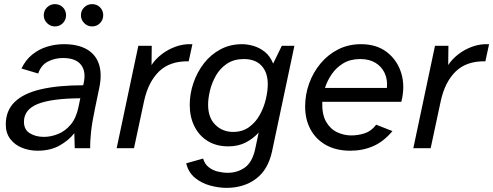

<svg xmlns="http://www.w3.org/2000/svg" viewBox="-20 -718 2389 930"><path d="M162 12Q122 12 87 -2Q52 -16 30 -44.5Q8 -73 8 -115Q8 -182 51 -224Q94 -266 178 -285.5Q262 -305 383 -305L385 -314Q398 -371 372.5 -404Q347 -437 285 -437Q246 -437 212.5 -420Q179 -403 165 -362L84 -386Q104 -428 136.5 -454Q169 -480 208.5 -492Q248 -504 289 -504Q357 -504 400 -479.5Q443 -455 459 -408Q475 -361 461 -293L440 -192Q426 -126 421 -79Q416 -32 417 0H342L340 -73Q313 -38 268.5 -13Q224 12 162 12ZM192 -55Q227 -55 261.5 -69Q296 -83 322.5 -114.5Q349 -146 360 -199L369 -242Q228 -241 162 -214Q96 -187 96 -128Q96 -90 124.5 -72.5Q153 -55 192 -55ZM426 -590Q404 -590 388 -606Q372 -622 372 -644Q372 -667 388 -682.5Q404 -698 426 -698Q449 -698 464.5 -682.5Q480 -667 480 -644Q480 -622 464.5 -606Q449 -590 426 -590ZM246 -590Q224 -590 208 -606Q192 -622 192 -644Q192 -667 208 -682.5Q224 -698 246 -698Q269 -698 284.5 -682.5Q300 -667 300 -644Q300 -622 284.5 -606Q269 -590 246 -590Z M545 0 650 -496H715L714 -403Q733 -432 763.5 -455.5Q794 -479 832 -492.5Q870 -506 912 -504L894 -421Q803 -423 750.5 -372Q698 -321 678 -229L629 0Z M1077 192Q1039 192 997 180.5Q955 169 923.5 142.5Q892 116 882 73L964 50Q971 76 990.5 91.5Q1010 107 1035 113Q1060 119 1083 119Q1130 119 1166 93.5Q1202 68 1216 4L1233 -76Q1206 -46 1169.5 -27.5Q1133 -9 1086 -9Q1028 -9 986 -35Q944 -61 921.5 -106.5Q899 -152 899 -210Q899 -264 917 -316.5Q935 -369 968 -411.5Q1001 -454 1048 -479Q1095 -504 1152 -504Q1179 -504 1208 -495.5Q1237 -487 1262.5 -467Q1288 -447 1303 -410L1345 -496H1406L1298 14Q1279 104 1220 148Q1161 192 1077 192ZM1109 -79Q1154 -79 1186 -102Q1218 -125 1238 -161Q1258 -197 1267.5 -237Q1277 -277 1277 -310Q1277 -367 1247 -399.5Q1217 -432 1161 -432Q1113 -432 1079.5 -409.5Q1046 -387 1026 -352Q1006 -317 997 -279Q988 -241 988 -211Q988 -148 1023 -113.5Q1058 -79 1109 -79Z M1677 12Q1609 12 1560 -15Q1511 -42 1484.5 -90.5Q1458 -139 1458 -202Q1458 -260 1477.5 -314Q1497 -368 1533 -411Q1569 -454 1618.5 -479Q1668 -504 1729 -504Q1804 -504 1854 -465.5Q1904 -427 1923.5 -364Q1943 -301 1924 -225H1541Q1539 -164 1559.5 -128.5Q1580 -93 1613 -77.5Q1646 -62 1681 -62Q1715 -62 1747 -72.5Q1779 -83 1802 -114L1881 -83Q1838 -32 1787.5 -10Q1737 12 1677 12ZM1554 -292H1854Q1858 -332 1843.5 -363.5Q1829 -395 1799 -413.5Q1769 -432 1725 -432Q1677 -432 1643 -411.5Q1609 -391 1587 -359Q1565 -327 1554 -292Z M1982 0 2087 -496H2152L2151 -403Q2170 -432 2200.5 -455.5Q2231 -479 2269 -492.5Q2307 -506 2349 -504L2331 -421Q2240 -423 2187.5 -372Q2135 -321 2115 -229L2066 0Z"/></svg>

Font: Atkinson Hyperlegible Next
Style: Italic
Weight: 400
Italic angle: -12°
Designer: Elliott Scott, Megan Eiswerth, Linus Boman, Theodore Petrosky, Letters from Sweden
Foundry: Applied Design Works, Letters from Sweden
Version: Version 2.001